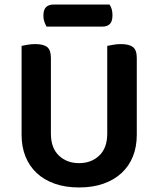

<svg xmlns="http://www.w3.org/2000/svg" viewBox="-20 -809 697 845"><path d="M328 16Q268 16 221 -0.5Q174 -17 141.5 -47.5Q109 -78 92 -120.5Q75 -163 75 -216V-607Q83 -609 100.5 -612Q118 -615 135 -615Q171 -615 187.5 -602Q204 -589 204 -554V-221Q204 -158 239 -124.5Q274 -91 328 -91Q382 -91 417 -124.5Q452 -158 452 -221V-607Q461 -609 478 -612Q495 -615 512 -615Q548 -615 565 -602Q582 -589 582 -554V-216Q582 -163 565 -120.5Q548 -78 515 -47.5Q482 -17 435 -0.5Q388 16 328 16ZM185 -692Q180 -700 175.5 -712.5Q171 -725 171 -739Q171 -767 183 -778Q195 -789 215 -789H462Q475 -771 475 -742Q475 -715 463.5 -703.5Q452 -692 432 -692Z"/></svg>

Font: Baloo Tammudu 2 SemiBold
Style: Regular
Weight: 600
Designer: Maithili Shingre, Omkar Shende and Ek Type
Foundry: Ek Type
Version: Version 1.640;hotconv 1.0.111;makeotfexe 2.5.65597; ttfautoh